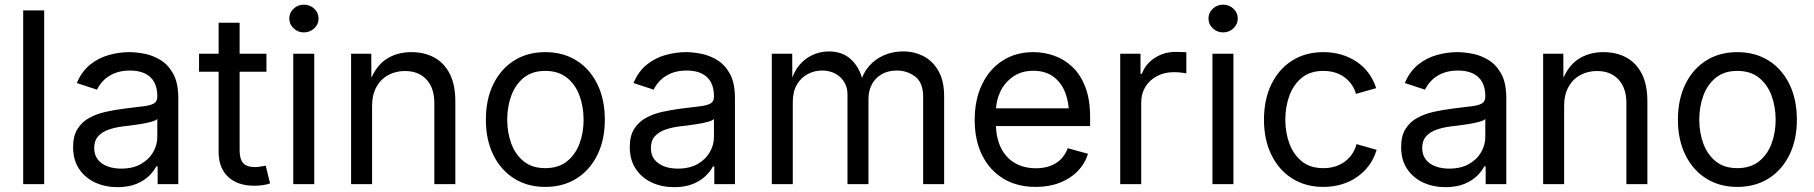

<svg xmlns="http://www.w3.org/2000/svg" viewBox="-20 -771 7595 804"><path d="M165 -727.5V0H77.1V-727.5Z M472.2 12.7Q420.4 12.7 378.2 -6.8Q335.9 -26.4 311 -64Q286.1 -101.6 286.1 -155.3Q286.1 -202.1 304.7 -231.4Q323.2 -260.7 354.2 -277.6Q385.3 -294.4 422.9 -302.7Q460.4 -311 498.5 -315.9Q547.4 -322.3 578.1 -325.7Q608.9 -329.1 623.8 -337.4Q638.7 -345.7 638.7 -365.7V-368.7Q638.7 -402.8 626 -426.5Q613.3 -450.2 587.9 -462.9Q562.5 -475.6 524.4 -475.6Q485.4 -475.6 457.5 -463.4Q429.7 -451.2 412.4 -432.9Q395 -414.6 386.2 -395.5L301.8 -423.3Q322.8 -473.1 358.4 -501.2Q394 -529.3 437 -541Q480 -552.7 522 -552.7Q549.3 -552.7 584.2 -546.1Q619.1 -539.6 651.6 -520Q684.1 -500.5 705.3 -462.2Q726.6 -423.8 726.6 -359.9V0H640.1V-74.2H634.3Q625 -55.2 604.5 -34.9Q584 -14.6 551.3 -1Q518.6 12.7 472.2 12.7ZM487.3 -64.9Q536.1 -64.9 569.8 -84Q603.5 -103 621.1 -133.5Q638.7 -164.1 638.7 -197.3V-272.9Q633.3 -266.6 615.2 -261.5Q597.2 -256.3 574 -252.4Q550.8 -248.5 529.1 -245.8Q507.3 -243.2 494.6 -241.7Q462.9 -237.8 435.3 -228.3Q407.7 -218.8 391.1 -200.4Q374.5 -182.1 374.5 -150.9Q374.5 -122.6 389.2 -103.5Q403.8 -84.5 429.2 -74.7Q454.6 -64.9 487.3 -64.9Z M1095.7 -545.9V-470.7H813.5V-545.9ZM895.5 -675.8H983.4V-141.6Q983.4 -105 998.3 -88.1Q1013.2 -71.3 1047.9 -71.3Q1056.2 -71.3 1069.1 -73.2Q1082 -75.2 1092.8 -77.1L1110.8 -2.9Q1097.2 2 1079.8 4.4Q1062.5 6.8 1045.4 6.8Q974.6 6.8 935.1 -30.5Q895.5 -67.9 895.5 -134.8Z M1208 0V-545.9H1295.9V0ZM1252.4 -635.3Q1227.5 -635.3 1209.5 -652.3Q1191.4 -669.4 1191.4 -693.4Q1191.4 -717.8 1209.5 -734.6Q1227.5 -751.5 1252.4 -751.5Q1277.8 -751.5 1295.9 -734.6Q1314 -717.8 1314 -693.4Q1314 -669.4 1295.9 -652.3Q1277.8 -635.3 1252.4 -635.3Z M1538.1 -327.1V0H1450.2V-545.9H1534.7L1535.2 -413.6H1522.9Q1547.9 -489.3 1594 -521Q1640.1 -552.7 1702.1 -552.7Q1757.3 -552.7 1798.8 -530Q1840.3 -507.3 1863.5 -461.7Q1886.7 -416 1886.7 -346.7V0H1798.8V-339.4Q1798.8 -402.3 1765.9 -438Q1732.9 -473.6 1675.8 -473.6Q1636.7 -473.6 1605.5 -456.5Q1574.2 -439.5 1556.2 -406.7Q1538.1 -374 1538.1 -327.1Z M2263.2 11.7Q2189 11.7 2133.1 -23.4Q2077.1 -58.6 2045.9 -122.1Q2014.6 -185.5 2014.6 -269.5Q2014.6 -355 2045.9 -418.7Q2077.1 -482.4 2133.1 -517.6Q2189 -552.7 2263.2 -552.7Q2337.9 -552.7 2394 -517.6Q2450.2 -482.4 2481.4 -418.7Q2512.7 -355 2512.7 -269.5Q2512.7 -185.5 2481.4 -122.1Q2450.2 -58.6 2394 -23.4Q2337.9 11.7 2263.2 11.7ZM2263.2 -66.9Q2318.4 -66.9 2354 -95.2Q2389.6 -123.5 2406.7 -169.7Q2423.8 -215.8 2423.8 -269.5Q2423.8 -323.7 2406.7 -370.4Q2389.6 -417 2354 -445.6Q2318.4 -474.1 2263.2 -474.1Q2208.5 -474.1 2173.3 -445.6Q2138.2 -417 2121.1 -370.6Q2104 -324.2 2104 -269.5Q2104 -215.8 2121.1 -169.7Q2138.2 -123.5 2173.3 -95.2Q2208.5 -66.9 2263.2 -66.9Z M2803.2 12.7Q2751.5 12.7 2709.2 -6.8Q2667 -26.4 2642.1 -64Q2617.2 -101.6 2617.2 -155.3Q2617.2 -202.1 2635.7 -231.4Q2654.3 -260.7 2685.3 -277.6Q2716.3 -294.4 2753.9 -302.7Q2791.5 -311 2829.6 -315.9Q2878.4 -322.3 2909.2 -325.7Q2939.9 -329.1 2954.8 -337.4Q2969.7 -345.7 2969.7 -365.7V-368.7Q2969.7 -402.8 2957 -426.5Q2944.3 -450.2 2918.9 -462.9Q2893.6 -475.6 2855.5 -475.6Q2816.4 -475.6 2788.6 -463.4Q2760.7 -451.2 2743.4 -432.9Q2726.1 -414.6 2717.3 -395.5L2632.8 -423.3Q2653.8 -473.1 2689.5 -501.2Q2725.1 -529.3 2768.1 -541Q2811 -552.7 2853 -552.7Q2880.4 -552.7 2915.3 -546.1Q2950.2 -539.6 2982.7 -520Q3015.1 -500.5 3036.4 -462.2Q3057.6 -423.8 3057.6 -359.9V0H2971.2V-74.2H2965.3Q2956.1 -55.2 2935.5 -34.9Q2915 -14.6 2882.3 -1Q2849.6 12.7 2803.2 12.7ZM2818.4 -64.9Q2867.2 -64.9 2900.9 -84Q2934.6 -103 2952.1 -133.5Q2969.7 -164.1 2969.7 -197.3V-272.9Q2964.4 -266.6 2946.3 -261.5Q2928.2 -256.3 2905 -252.4Q2881.8 -248.5 2860.1 -245.8Q2838.4 -243.2 2825.7 -241.7Q2793.9 -237.8 2766.4 -228.3Q2738.8 -218.8 2722.2 -200.4Q2705.6 -182.1 2705.6 -150.9Q2705.6 -122.6 2720.2 -103.5Q2734.9 -84.5 2760.3 -74.7Q2785.6 -64.9 2818.4 -64.9Z M3211.9 0V-545.9H3297.4L3297.9 -423.8H3291Q3302.2 -468.3 3326.4 -497.3Q3350.6 -526.4 3383.1 -541Q3415.5 -555.7 3450.7 -555.7Q3510.3 -555.7 3547.1 -519Q3584 -482.4 3594.7 -422.9H3583Q3592.8 -463.9 3618.7 -493.7Q3644.5 -523.4 3681.4 -539.6Q3718.3 -555.7 3761.7 -555.7Q3809.1 -555.7 3848.1 -535.2Q3887.2 -514.6 3910.4 -473.1Q3933.6 -431.6 3933.6 -368.2V0H3845.7V-365.7Q3845.7 -424.8 3812.5 -450.2Q3779.3 -475.6 3735.4 -475.6Q3698.7 -475.6 3672.1 -460.2Q3645.5 -444.8 3631.1 -418Q3616.7 -391.1 3616.7 -356.4V0H3528.8V-374.5Q3528.8 -419.9 3498.5 -447.8Q3468.3 -475.6 3421.9 -475.6Q3390.1 -475.6 3362.1 -460.7Q3334 -445.8 3316.9 -416.5Q3299.8 -387.2 3299.8 -343.8V0Z M4317.4 11.7Q4238.3 11.7 4180.9 -23.4Q4123.5 -58.6 4092.5 -121.6Q4061.5 -184.6 4061.5 -268.6Q4061.5 -352.5 4091.8 -416.5Q4122.1 -480.5 4177.5 -516.6Q4232.9 -552.7 4307.1 -552.7Q4350.6 -552.7 4392.8 -538.3Q4435.1 -523.9 4469.5 -491.9Q4503.9 -460 4524.4 -407.7Q4544.9 -355.5 4544.9 -279.8V-243.2H4121.1V-317.4H4497.6L4456.5 -290Q4456.5 -343.8 4439.7 -385.5Q4422.9 -427.2 4389.6 -450.9Q4356.4 -474.6 4307.1 -474.6Q4257.8 -474.6 4222.7 -450.4Q4187.5 -426.3 4168.9 -387.5Q4150.4 -348.6 4150.4 -304.2V-254.9Q4150.4 -194.3 4171.4 -152.1Q4192.4 -109.9 4230.2 -88.1Q4268.1 -66.4 4317.9 -66.4Q4350.1 -66.4 4376.5 -75.7Q4402.8 -85 4421.9 -103.8Q4440.9 -122.6 4451.2 -150.4L4536.1 -127Q4523.4 -85.9 4493.2 -54.7Q4462.9 -23.4 4418.2 -5.9Q4373.5 11.7 4317.4 11.7Z M4670.9 0V-545.9H4755.9V-461.9H4761.7Q4776.9 -503.4 4815.7 -528.6Q4854.5 -553.7 4903.3 -553.7Q4913.1 -553.7 4926.5 -553.2Q4939.9 -552.7 4947.8 -552.2V-463.9Q4943.8 -464.8 4928.2 -466.8Q4912.6 -468.8 4895 -468.8Q4856 -468.8 4825 -452.4Q4793.9 -436 4776.4 -407.5Q4758.8 -378.9 4758.8 -341.8V0Z M5057.1 0V-545.9H5145V0ZM5101.6 -635.3Q5076.7 -635.3 5058.6 -652.3Q5040.5 -669.4 5040.5 -693.4Q5040.5 -717.8 5058.6 -734.6Q5076.7 -751.5 5101.6 -751.5Q5127 -751.5 5145 -734.6Q5163.1 -717.8 5163.1 -693.4Q5163.1 -669.4 5145 -652.3Q5127 -635.3 5101.6 -635.3Z M5521.5 11.7Q5447.3 11.7 5391.4 -23.4Q5335.4 -58.6 5304.2 -122.1Q5272.9 -185.5 5272.9 -269.5Q5272.9 -355 5304.2 -418.7Q5335.4 -482.4 5391.4 -517.6Q5447.3 -552.7 5521.5 -552.7Q5561 -552.7 5596.2 -542.5Q5631.3 -532.2 5660.4 -512.9Q5689.5 -493.7 5710.4 -465.6Q5731.4 -437.5 5742.7 -401.9L5658.2 -377.9Q5652.3 -398.9 5640.1 -416.5Q5627.9 -434.1 5610.6 -447Q5593.3 -460 5570.8 -467Q5548.3 -474.1 5521.5 -474.1Q5466.8 -474.1 5431.6 -445.6Q5396.5 -417 5379.4 -370.6Q5362.3 -324.2 5362.3 -269.5Q5362.3 -215.8 5379.4 -169.7Q5396.5 -123.5 5431.6 -95.2Q5466.8 -66.9 5521.5 -66.9Q5548.8 -66.9 5571.8 -74.2Q5594.7 -81.5 5612.5 -95Q5630.4 -108.4 5642.6 -127Q5654.8 -145.5 5660.6 -167.5L5744.6 -143.6Q5733.9 -106.9 5712.6 -78.4Q5691.4 -49.8 5662.1 -29.5Q5632.8 -9.3 5597.2 1.2Q5561.5 11.7 5521.5 11.7Z M6033.2 12.7Q5981.4 12.7 5939.2 -6.8Q5897 -26.4 5872.1 -64Q5847.2 -101.6 5847.2 -155.3Q5847.2 -202.1 5865.7 -231.4Q5884.3 -260.7 5915.3 -277.6Q5946.3 -294.4 5983.9 -302.7Q6021.5 -311 6059.6 -315.9Q6108.4 -322.3 6139.2 -325.7Q6169.9 -329.1 6184.8 -337.4Q6199.7 -345.7 6199.7 -365.7V-368.7Q6199.7 -402.8 6187 -426.5Q6174.3 -450.2 6148.9 -462.9Q6123.5 -475.6 6085.4 -475.6Q6046.4 -475.6 6018.6 -463.4Q5990.7 -451.2 5973.4 -432.9Q5956.1 -414.6 5947.3 -395.5L5862.8 -423.3Q5883.8 -473.1 5919.4 -501.2Q5955.1 -529.3 5998 -541Q6041 -552.7 6083 -552.7Q6110.4 -552.7 6145.3 -546.1Q6180.2 -539.6 6212.6 -520Q6245.1 -500.5 6266.4 -462.2Q6287.6 -423.8 6287.6 -359.9V0H6201.2V-74.2H6195.3Q6186 -55.2 6165.5 -34.9Q6145 -14.6 6112.3 -1Q6079.6 12.7 6033.2 12.7ZM6048.3 -64.9Q6097.2 -64.9 6130.9 -84Q6164.6 -103 6182.1 -133.5Q6199.7 -164.1 6199.7 -197.3V-272.9Q6194.3 -266.6 6176.3 -261.5Q6158.2 -256.3 6135 -252.4Q6111.8 -248.5 6090.1 -245.8Q6068.4 -243.2 6055.7 -241.7Q6023.9 -237.8 5996.3 -228.3Q5968.8 -218.8 5952.1 -200.4Q5935.5 -182.1 5935.5 -150.9Q5935.5 -122.6 5950.2 -103.5Q5964.8 -84.5 5990.2 -74.7Q6015.6 -64.9 6048.3 -64.9Z M6529.8 -327.1V0H6441.9V-545.9H6526.4L6526.9 -413.6H6514.6Q6539.6 -489.3 6585.7 -521Q6631.8 -552.7 6693.8 -552.7Q6749 -552.7 6790.5 -530Q6832 -507.3 6855.2 -461.7Q6878.4 -416 6878.4 -346.7V0H6790.5V-339.4Q6790.5 -402.3 6757.6 -438Q6724.6 -473.6 6667.5 -473.6Q6628.4 -473.6 6597.2 -456.5Q6565.9 -439.5 6547.9 -406.7Q6529.8 -374 6529.8 -327.1Z M7254.9 11.7Q7180.7 11.7 7124.8 -23.4Q7068.8 -58.6 7037.6 -122.1Q7006.3 -185.5 7006.3 -269.5Q7006.3 -355 7037.6 -418.7Q7068.8 -482.4 7124.8 -517.6Q7180.7 -552.7 7254.9 -552.7Q7329.6 -552.7 7385.7 -517.6Q7441.9 -482.4 7473.1 -418.7Q7504.4 -355 7504.4 -269.5Q7504.4 -185.5 7473.1 -122.1Q7441.9 -58.6 7385.7 -23.4Q7329.6 11.7 7254.9 11.7ZM7254.9 -66.9Q7310.1 -66.9 7345.7 -95.2Q7381.3 -123.5 7398.4 -169.7Q7415.5 -215.8 7415.5 -269.5Q7415.5 -323.7 7398.4 -370.4Q7381.3 -417 7345.7 -445.6Q7310.1 -474.1 7254.9 -474.1Q7200.2 -474.1 7165 -445.6Q7129.9 -417 7112.8 -370.6Q7095.7 -324.2 7095.7 -269.5Q7095.7 -215.8 7112.8 -169.7Q7129.9 -123.5 7165 -95.2Q7200.2 -66.9 7254.9 -66.9Z"/></svg>

Font: Inter Variable
Style: Regular
Weight: 400
Designer: Rasmus Andersson
Foundry: rsms
Version: Version 4.001;git-9221beed3